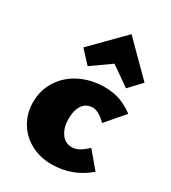

<svg xmlns="http://www.w3.org/2000/svg" viewBox="-180 -819 825 924"><g transform="rotate(30 232.5 -357.5)"><path d="M28 -206Q28 -273 62.5 -326.5Q97 -380 157.5 -410Q218 -440 292 -440Q340 -440 379 -426Q418 -412 453 -385L366 -284Q324 -326 291 -326Q256 -326 236 -298.5Q216 -271 216 -219Q216 -174 237.5 -142Q259 -110 296 -110Q318 -110 337.5 -121Q357 -132 381 -154L456 -65Q369 10 254 10Q189 10 137.5 -18Q86 -46 57 -95.5Q28 -145 28 -206ZM106 -554 275 -725 446 -554 382 -486 275 -561 169 -486Z"/></g></svg>

Font: Ysabeau Heavy
Style: Regular
Weight: 800
Designer: Christian Thalmann (Catharsis Fonts)
Version: Version 0.003